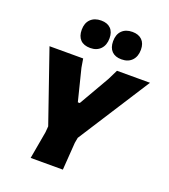

<svg xmlns="http://www.w3.org/2000/svg" viewBox="-158 -1002 980 1115"><g transform="rotate(20 332.0 -445.0)"><path d="M275 -890Q313 -890 334 -869Q355 -848 355 -809Q355 -767 331.5 -742.5Q308 -718 268 -718Q228 -718 207 -739.5Q186 -761 186 -801Q186 -843 210 -866.5Q234 -890 275 -890ZM468 -890Q506 -890 527.5 -869Q549 -848 549 -809Q549 -767 525.5 -742.5Q502 -718 461 -718Q422 -718 401 -739.5Q380 -761 380 -801Q380 -843 403.5 -866.5Q427 -890 468 -890ZM664 -647 379 -203 373 -170 361 0H162L192 -170L195 -207L43 -647H251L260 -593L309 -397H321L430 -586L460 -647Z"/></g></svg>

Font: Alegreya Sans Black
Style: Italic
Weight: 900
Italic angle: -7°
Designer: Juan Pablo del Peral
Foundry: Huerta Tipografica
Version: Version 2.007